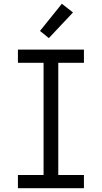

<svg xmlns="http://www.w3.org/2000/svg" viewBox="-20 -998 540 1018"><path d="M75 0V-70H211V-665H75V-735H425V-665H289V-70H425V0ZM239 -796 192 -834 308 -978 367 -932Z"/></svg>

Font: Iosevka Fixed
Style: Regular
Weight: 400
Monospace: yes
Designer: Belleve Invis
Foundry: Belleve Invis
Version: Version 33.2.4